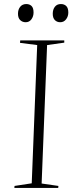

<svg xmlns="http://www.w3.org/2000/svg" viewBox="-20 -930 358 950"><path d="M164 -707 79 -718 80 -730H298V-719L213 -707L186 -22L269 -10L268 0H51L52 -10L137 -23ZM69 -862Q69 -883 80 -896.5Q91 -910 110 -910Q126 -910 136 -900.5Q146 -891 146 -868Q146 -849 135.5 -834.5Q125 -820 107 -820Q91 -820 80 -830.5Q69 -841 69 -862ZM241 -862Q241 -883 251.5 -896.5Q262 -910 281 -910Q298 -910 308 -900Q318 -890 318 -868Q318 -849 307 -834.5Q296 -820 278 -820Q262 -820 251.5 -830.5Q241 -841 241 -862Z"/></svg>

Font: Literata 72pt ExtraLight
Style: Italic
Weight: 200
Italic angle: -2°
Designer: Latin by Veronika Burian and Jose Scaglione. Greek by Irene Vlachou. Cyrillic by Vera Evstafieva
Foundry: TypeTogether
Version: Version 3.002